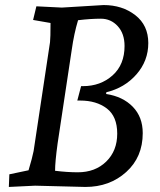

<svg xmlns="http://www.w3.org/2000/svg" viewBox="-20 -735 635 760"><path d="M225 -705 390 -715Q464 -715 515.5 -675Q567 -635 567 -564.5Q567 -494 520 -440.5Q473 -387 401 -370L400 -363Q466 -353 505.5 -312.5Q545 -272 545 -208Q545 -113 479.5 -54Q414 5 318 5Q318 5 119 0L15 5L17 -45L93 -61Q108 -111 113 -137L178 -568Q180 -585 180 -644L111 -656L124 -710Q197 -706 225 -705ZM288 -53Q357 -53 400.5 -95.5Q444 -138 444 -206Q444 -274 403 -305.5Q362 -337 297 -337H286L301 -394H308Q378 -394 425.5 -436.5Q473 -479 473 -553Q473 -602 446 -631.5Q419 -661 379 -661Q339 -661 289 -655Q273 -602 264 -538L208 -167Q198 -94 198 -59Q246 -53 288 -53Z"/></svg>

Font: Andada SC
Style: Italic
Weight: 400
Italic angle: -8.29999°
Designer: Carolina Giovagnoli
Foundry: Carolina Giovagnoli
Version: Version 1.003